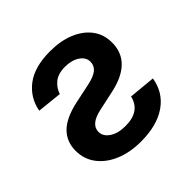

<svg xmlns="http://www.w3.org/2000/svg" viewBox="-147 -693 844 844"><g transform="rotate(-45 274.5 -271.0)"><path d="M52.7 -401.4Q65.4 -470.2 120.1 -511.5Q174.8 -552.7 271 -552.7Q336.4 -552.7 386 -532.2Q435.5 -511.7 463.4 -474.6Q491.2 -437.5 491.2 -386.7Q491.2 -267.1 337.9 -233.9L245.1 -213.9Q170.9 -197.8 170.9 -151.4Q170.9 -123.5 199 -104.5Q227.1 -85.4 273.4 -85.4Q365.2 -85.4 382.3 -160.2L506.3 -148.4Q494.6 -73.7 434.1 -31.2Q373.5 11.2 273.4 11.2Q205.1 11.2 152.6 -11Q100.1 -33.2 70.6 -72.5Q41 -111.8 41 -163.6Q41 -220.2 78.1 -257.1Q115.2 -293.9 193.8 -311L286.6 -330.6Q328.6 -339.8 346.4 -355.2Q364.3 -370.6 364.3 -394.5Q364.3 -422.4 337.2 -440.2Q310.1 -458 269.5 -458Q225.6 -458 201.2 -437.5Q176.8 -417 168.5 -389.2Z"/></g></svg>

Font: Inter SemiBold
Style: Regular
Weight: 600
Designer: Rasmus Andersson
Foundry: rsms
Version: Version 4.001;git-9221beed3